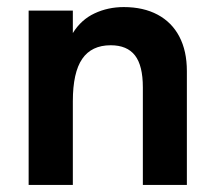

<svg xmlns="http://www.w3.org/2000/svg" viewBox="-20 -523 604 543"><path d="M61 -493H186V-429.5Q209.5 -467.5 247.5 -485.2Q285.5 -503 330 -503Q385.5 -503 425.8 -481.5Q466 -460 487.2 -419.5Q508.5 -379 508.5 -322V0H384V-276Q384 -337.5 361.8 -366.2Q339.5 -395 293 -395Q239 -395 212.5 -356.5Q186 -318 186 -236.5V0H61Z"/></svg>

Font: HK Grotesk
Style: Bold
Weight: 700
Designer: Alfredo Marco Pradil
Foundry: Hanken Design Co.
Version: Version 3.001